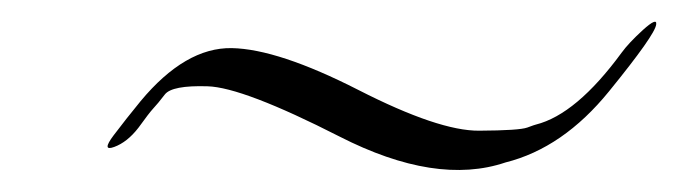

<svg xmlns="http://www.w3.org/2000/svg" viewBox="-20 -352 622 176"><path d="M471.2 -237.8Q508.3 -247.1 549.8 -303.7Q556.2 -312.5 569.3 -324.5Q582.5 -336.4 581.5 -329.6Q580.6 -320.3 538.3 -268.3Q496.1 -216.3 443.4 -203.1Q379.9 -181.6 291.3 -226.8Q202.6 -272 170.2 -272.9Q137.7 -273.9 131.1 -265.4Q124.5 -256.8 120.6 -252.7Q116.7 -248.5 106.9 -234.9Q96.7 -221.7 84.7 -217.3Q72.8 -212.9 84.2 -228Q95.7 -243.2 108.9 -259.3Q149.9 -308.6 192.4 -307.9Q234.9 -307.1 308.6 -269.5Q382.3 -231.9 419.2 -232.2Q456.1 -232.4 463.4 -235.1Q470.7 -237.8 471.2 -237.8Z"/></svg>

Font: ML-NILA01_NewLipi
Style: Regular
Weight: 400
Designer: CLT@C-DIT
Version: Version ML-NILA01_NewLipi 2.